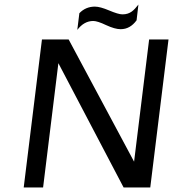

<svg xmlns="http://www.w3.org/2000/svg" viewBox="-20 -822 763 842"><path d="M639 0 719 -649H634L568 -113L281 -649H164L84 0H169L236 -545L522 0ZM517 -759C505 -759 485 -765 459 -776C433 -787 412 -793 396 -793C369 -793 346 -783 328 -764L319 -691C339 -717 362 -730 389 -730C401 -730 420 -724 445 -712C471 -700 492 -694 509 -694C537 -694 560 -707 579 -733L587 -802C568 -778 552 -759 517 -759Z"/></svg>

Font: Gamestation Text
Style: Italic
Weight: 400
Designer: Jonas Hecksher
Foundry: Jonas Hecksher, Playtypeª, e-types AS
Version: Version 1.003